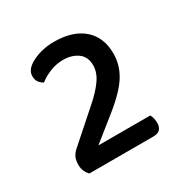

<svg xmlns="http://www.w3.org/2000/svg" viewBox="-90 -771 457 475"><g transform="rotate(-30 138.0 -534.0)"><path d="M123 -697Q176 -697 206 -671Q236 -645 236 -598Q236 -567 219.5 -539Q203 -511 160 -476L90 -420H238Q241 -415 242.5 -409Q244 -403 244 -395Q244 -385 238.5 -378Q233 -371 218 -371H36Q30 -377 26.5 -385Q23 -393 23 -403Q23 -417 27.5 -425.5Q32 -434 39 -440L126 -517Q150 -538 164 -558Q178 -578 178 -598Q178 -623 161 -635Q144 -647 120 -647Q101 -647 83 -640Q65 -633 51 -622Q44 -626 39 -632.5Q34 -639 34 -650Q34 -670 61.5 -683.5Q89 -697 123 -697Z"/></g></svg>

Font: Baloo Bhaina 2
Style: Regular
Weight: 400
Designer: Yesha Goshar, Manish Minz, Shuchita Grover and Ek Type
Foundry: Ek Type
Version: Version 1.700